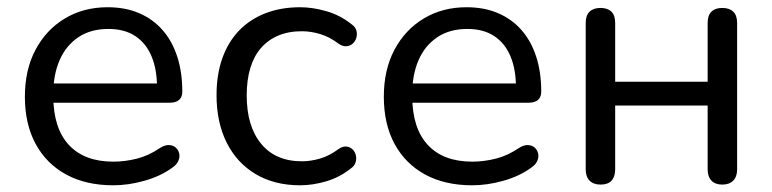

<svg xmlns="http://www.w3.org/2000/svg" viewBox="-20 -516 2188 544"><path d="M301 9Q223.5 9 167.5 -21.5Q111.5 -52 81 -108.2Q50.5 -164.5 50.5 -242Q50.5 -318 80.5 -374.8Q110.5 -431.5 163.5 -463.5Q216.5 -495.5 285 -495.5Q334.5 -495.5 373.5 -479Q412.5 -462.5 440 -431.5Q467.5 -400.5 482 -356.2Q496.5 -312 496.5 -256.5Q496.5 -241 487.5 -233Q478.5 -225 461.5 -225H114.5V-279.5H441.5L425 -266Q425 -319.5 409.2 -356.8Q393.5 -394 363 -414Q332.5 -434 287 -434Q237 -434 202 -410.5Q167 -387 149 -345.8Q131 -304.5 131 -250V-244Q131 -153 175 -105.5Q219 -58 301 -58Q334 -58 367.8 -66.5Q401.5 -75 433 -96.5Q447 -105.5 458.8 -105Q470.5 -104.5 478 -97.8Q485.5 -91 487.8 -81Q490 -71 485.2 -60Q480.5 -49 467.5 -40.5Q434.5 -16.5 389.2 -3.8Q344 9 301 9Z M830.5 9Q757.5 9 704.2 -22.8Q651 -54.5 622.2 -112Q593.5 -169.5 593.5 -246.5Q593.5 -304.5 609.8 -350.5Q626 -396.5 656.8 -428.8Q687.5 -461 731.5 -478.2Q775.5 -495.5 830.5 -495.5Q866 -495.5 905 -484.2Q944 -473 976.5 -447Q987 -439.5 989.8 -429.5Q992.5 -419.5 989.8 -409.5Q987 -399.5 979.8 -392.8Q972.5 -386 962 -385Q951.5 -384 939.5 -392Q914 -411.5 887.2 -419.5Q860.5 -427.5 835.5 -427.5Q797.5 -427.5 768.5 -415.2Q739.5 -403 719.5 -380Q699.5 -357 689.2 -323.2Q679 -289.5 679 -245.5Q679 -158.5 719.8 -108.8Q760.5 -59 835.5 -59Q860.5 -59 887 -66.8Q913.5 -74.5 939.5 -94Q951.5 -102 961.8 -100.8Q972 -99.5 979 -92.8Q986 -86 988.2 -76Q990.5 -66 987.5 -56Q984.5 -46 974.5 -39Q942.5 -13.5 904.2 -2.2Q866 9 830.5 9Z M1318 9Q1240.5 9 1184.5 -21.5Q1128.5 -52 1098 -108.2Q1067.5 -164.5 1067.5 -242Q1067.5 -318 1097.5 -374.8Q1127.5 -431.5 1180.5 -463.5Q1233.5 -495.5 1302 -495.5Q1351.5 -495.5 1390.5 -479Q1429.5 -462.5 1457 -431.5Q1484.5 -400.5 1499 -356.2Q1513.5 -312 1513.5 -256.5Q1513.5 -241 1504.5 -233Q1495.5 -225 1478.5 -225H1131.5V-279.5H1458.5L1442 -266Q1442 -319.5 1426.2 -356.8Q1410.5 -394 1380 -414Q1349.5 -434 1304 -434Q1254 -434 1219 -410.5Q1184 -387 1166 -345.8Q1148 -304.5 1148 -250V-244Q1148 -153 1192 -105.5Q1236 -58 1318 -58Q1351 -58 1384.8 -66.5Q1418.5 -75 1450 -96.5Q1464 -105.5 1475.8 -105Q1487.5 -104.5 1495 -97.8Q1502.5 -91 1504.8 -81Q1507 -71 1502.2 -60Q1497.5 -49 1484.5 -40.5Q1451.5 -16.5 1406.2 -3.8Q1361 9 1318 9Z M1681.5 7Q1661.5 7 1650.5 -4.2Q1639.5 -15.5 1639.5 -36V-451Q1639.5 -472.5 1650.5 -483Q1661.5 -493.5 1681.5 -493.5Q1701.5 -493.5 1712.2 -483Q1723 -472.5 1723 -451V-284.5H1985V-451Q1985 -472.5 1995.8 -483Q2006.5 -493.5 2026.5 -493.5Q2046.5 -493.5 2057.5 -483Q2068.5 -472.5 2068.5 -451V-36Q2068.5 -15.5 2057.5 -4.2Q2046.5 7 2026.5 7Q2006.5 7 1995.8 -4.2Q1985 -15.5 1985 -36V-217H1723V-36Q1723 -15.5 1712.8 -4.2Q1702.5 7 1681.5 7Z"/></svg>

Font: Nunito ExtraLight
Style: Regular
Weight: 200
Designer: Vernon Adams
Foundry: Vernon Adams
Version: Version 3.602;April 4, 2023;FontCreator 14.0.0.2856 64-bit